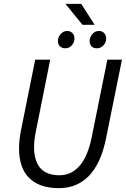

<svg xmlns="http://www.w3.org/2000/svg" viewBox="-20 -966 656 998"><path d="M163 -656H241L166 -281Q157 -236 157 -202Q157 -131 189 -93Q221 -55 290 -55Q318 -55 343.5 -66Q369 -77 391 -101Q413 -125 429.5 -162.5Q446 -200 457 -254L538 -656H614L532 -251Q518 -180 494.5 -130Q471 -80 439 -48.5Q407 -17 368.5 -2.5Q330 12 286 12Q186 12 132.5 -40Q79 -92 79 -195Q79 -216 81.5 -239.5Q84 -263 89 -288ZM320 -946H402L472 -837H409ZM318 -715Q303 -715 292 -725Q281 -735 281 -753Q281 -772 295 -788.5Q309 -805 330 -805Q346 -805 356.5 -794Q367 -783 367 -766Q367 -746 353.5 -730.5Q340 -715 318 -715ZM483 -715Q466 -715 456 -725Q446 -735 446 -753Q446 -772 459.5 -788.5Q473 -805 495 -805Q511 -805 521.5 -794Q532 -783 532 -766Q532 -746 518 -730.5Q504 -715 483 -715Z"/></svg>

Font: mr_Source Sans Pro
Style: Italic
Weight: 400
Italic angle: -11°
Designer: Paul D. Hunt
Foundry: Adobe Systems Incorporated
Version: Version 1.036;July 10, 2024;FontCreator 11.5.0.2430 64-bit